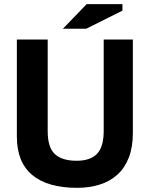

<svg xmlns="http://www.w3.org/2000/svg" viewBox="-20 -890 719 922"><path d="M478 -700H618V-251Q618 -183 598.5 -133Q579 -83 543.5 -51Q508 -19 458.5 -3.5Q409 12 350 12Q209 12 135 -49.5Q61 -111 61 -234V-700H209V-261Q209 -181 244 -149.5Q279 -118 348 -118Q414 -118 446 -151.5Q478 -185 478 -261ZM396 -870H568V-839L394 -752H282Z"/></svg>

Font: PT Sans Caption
Style: Bold
Weight: 700
Designer: A.Korolkova, O.Umpeleva, V.Yefimov
Foundry: ParaType Ltd
Version: Version 2.003W OFL